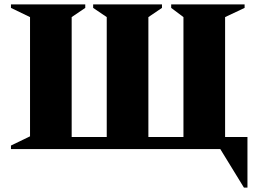

<svg xmlns="http://www.w3.org/2000/svg" viewBox="-20 -680 1179 876"><path d="M369 -660V-644L307 -602V-55H467V-602L405 -644V-660H719V-644L657 -602V-55H817V-602L761 -644V-660H1096V-644L1007 -602V-55H1109V176H1093L985 0H30V-16L117 -58V-602L30 -644V-660Z"/></svg>

Font: Spectral SC ExtraBold
Style: Regular
Weight: 800
Designer: Jean-Baptiste Levee
Foundry: Production Type
Version: Version 2.001